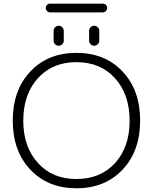

<svg xmlns="http://www.w3.org/2000/svg" viewBox="-20 -1057 832 1051"><path d="M188.5 -164.1Q266.6 -77.1 398.4 -77.1Q530.3 -77.1 609.9 -164.6Q689.5 -252 689.5 -396Q689.5 -540 609.9 -628.4Q530.3 -716.8 398.4 -716.8Q266.6 -716.8 187 -628.4Q107.4 -540 107.4 -396Q107.4 -252 188.5 -164.1ZM145.5 -128.9Q49.8 -230.5 49.8 -397Q49.8 -563.5 146 -665.5Q242.2 -767.6 398.4 -767.6Q554.7 -767.6 650.9 -665.5Q747.1 -563.5 747.1 -397Q747.1 -230.5 650.9 -128.4Q554.7 -26.4 398.4 -26.4Q242.2 -26.4 145.5 -128.9ZM253.9 -989.3Q244.1 -989.3 237.3 -996.6Q230.5 -1003.9 230.5 -1013.7Q230.5 -1023.4 237.3 -1030.3Q244.1 -1037.1 253.9 -1037.1H543Q552.7 -1037.1 559.6 -1030.3Q566.4 -1023.4 566.4 -1013.7Q566.4 -1003.9 559.6 -996.6Q552.7 -989.3 543 -989.3ZM273.4 -834V-888.7Q273.4 -899.4 281.7 -907.7Q290 -916 301.3 -916Q312.5 -916 320.8 -907.7Q329.1 -899.4 329.1 -888.7V-834Q329.1 -823.2 320.8 -814.9Q312.5 -806.6 301.3 -806.6Q290 -806.6 281.7 -814.9Q273.4 -823.2 273.4 -834ZM467.8 -834V-888.7Q467.8 -899.4 476.1 -907.7Q484.4 -916 495.6 -916Q506.8 -916 515.1 -907.7Q523.4 -899.4 523.4 -888.7V-834Q523.4 -823.2 515.1 -814.9Q506.8 -806.6 495.6 -806.6Q484.4 -806.6 476.1 -814.9Q467.8 -823.2 467.8 -834Z"/></svg>

Font: Gen Jyuu Gothic Light
Style: Regular
Weight: 200
Designer: [Source Han Sans]
Ryoko NISHIZUKA  (kana & ideographs); Paul D. Hunt (Latin, Greek & Cyrillic); Wenlong ZHANG  (bopomofo
Version: Version 1.002.20150607